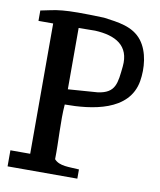

<svg xmlns="http://www.w3.org/2000/svg" viewBox="-90 -896 805 965"><g transform="rotate(10 312.5 -413.5)"><path d="M246 -749 330 -750C435 -745 509 -705 498 -597C489 -511 487 -459 396 -447L246 -436ZM363 -822C138 -830 128 -819 41 -802V-749H116V-84H15V-2H371V-49C320 -53 271 -48 244 -79C246 -171 237 -273 244 -358C380 -358 570 -381 597 -540C608 -606 601 -689 559 -744C512 -805 435 -812 363 -822Z"/></g></svg>

Font: Philokalia
Style: Regular
Weight: 400
Version: Version 001.010